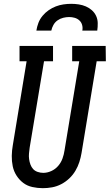

<svg xmlns="http://www.w3.org/2000/svg" viewBox="-20 -975 573 1003"><path d="M204 8Q176 8 149 2Q122 -4 101.5 -19.5Q81 -35 66.5 -57.5Q52 -80 46.5 -106.5Q41 -133 41.5 -161Q42 -189 47 -217L119 -655H82V-735H257V-655H210L135 -204Q133 -189 131.5 -174Q130 -159 132 -144Q134 -129 139 -115.5Q144 -102 153 -92Q162 -82 176.5 -77Q191 -72 206 -72Q227 -72 248 -81.5Q269 -91 284 -108.5Q299 -126 306.5 -147Q314 -168 317 -189L394 -655H357V-735H532L533 -655H485L406 -176Q402 -152 394.5 -128.5Q387 -105 374 -83Q361 -61 342 -43Q323 -25 300 -13Q277 -1 252.5 3.5Q228 8 204 8ZM170 -815Q173 -835 180.5 -855Q188 -875 202 -892Q216 -909 234 -921.5Q252 -934 271.5 -941.5Q291 -949 311.5 -952Q332 -955 352 -955Q372 -955 391.5 -952Q411 -949 428.5 -941.5Q446 -934 460 -921.5Q474 -909 482 -892Q490 -875 490.5 -855Q491 -835 488 -815H410Q413 -830 409 -844.5Q405 -859 394.5 -868.5Q384 -878 370 -882Q356 -886 341 -886Q326 -886 310 -882Q294 -878 280.5 -868.5Q267 -859 259 -844.5Q251 -830 248 -815Z"/></svg>

Font: Iosevka Curly Slab Medium
Style: Italic
Weight: 500
Italic angle: -9°
Monospace: yes
Designer: Belleve Invis
Foundry: Belleve Invis
Version: Version 22.1.2; ttfautohint (v1.8.4)